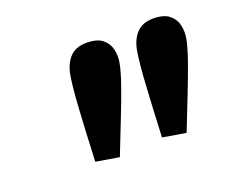

<svg xmlns="http://www.w3.org/2000/svg" viewBox="-65 -856 595 503"><g transform="rotate(-20 232.5 -604.0)"><path d="M193.4 -448.2 128.7 -459Q132 -536.6 135.8 -599.6Q139.5 -662.6 145 -695.1Q150.4 -725.1 166.9 -742.4Q183.4 -759.8 213.3 -759.8Q242.9 -759.8 257.8 -747.5Q272.6 -735.2 276.5 -717.2Q280.4 -699.1 277.2 -681.1Q273.1 -658.6 260.1 -621.5Q247.1 -584.4 229.3 -539.6Q211.5 -494.7 193.4 -448.2ZM379.5 -448.2 314.8 -459Q318.1 -536.6 321.9 -599.6Q325.6 -662.6 331.1 -695.1Q336.5 -725.1 353 -742.4Q369.5 -759.8 399.4 -759.8Q429 -759.8 443.9 -747.5Q458.7 -735.2 462.6 -717.2Q466.5 -699.1 463.3 -681.1Q459.2 -658.6 446.2 -621.5Q433.2 -584.4 415.4 -539.6Q397.6 -494.7 379.5 -448.2Z"/></g></svg>

Font: Reddit Sans
Style: Italic
Weight: 400
Italic angle: -11.25°
Designer: Stephen Hutchings
Version: Version 1.013